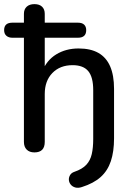

<svg xmlns="http://www.w3.org/2000/svg" viewBox="-39 -732 647 931"><path d="M358 175Q340 181 326 177Q312 173 304 163Q296 153 295 141Q294 129 300.5 117.5Q307 106 322 101Q360 88 379.5 67Q399 46 406 15Q413 -16 413 -58V-295Q413 -358 389 -387Q365 -416 313 -416Q252 -416 215 -378Q178 -340 178 -276V-44Q178 7 128 7Q104 7 90.5 -6.5Q77 -20 77 -44V-549H21Q3 -549 -8 -558.5Q-19 -568 -19 -586Q-19 -622 21 -622H100L77 -585V-665Q77 -687 90.5 -699.5Q104 -712 128 -712Q152 -712 165 -699.5Q178 -687 178 -665V-585L156 -622H339Q359 -622 369 -612.5Q379 -603 379 -586Q379 -549 339 -549H178V-384H165Q187 -440 234 -468.5Q281 -497 342 -497Q400 -497 438 -475.5Q476 -454 495 -410.5Q514 -367 514 -301V-61Q514 3 498.5 49.5Q483 96 449 126.5Q415 157 358 175Z"/></svg>

Font: Nunito SemiBold
Style: Regular
Weight: 600
Designer: Vernon Adams
Foundry: Vernon Adams
Version: Version 3.602